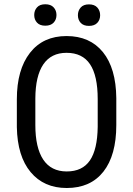

<svg xmlns="http://www.w3.org/2000/svg" viewBox="-20 -894 641 923"><path d="M539.1 -293V-422.4C538.1 -518.1 516.7 -591.7 474.9 -643.3C433 -694.9 374.7 -720.7 299.8 -720.7C224.6 -720.7 166 -693.8 124 -639.9C82 -586 61 -511.6 61 -416.5V-282.7C62.7 -189.6 84.7 -117.6 127.2 -66.7C169.7 -15.7 227.5 9.8 300.8 9.8C377 9.8 435.7 -16.4 477.1 -68.8C518.4 -121.3 539.1 -196 539.1 -293ZM449.7 -417.5V-284.2C448.7 -211.6 436.2 -157.7 412.1 -122.6C388 -87.4 350.9 -69.8 300.8 -69.8C250.7 -69.8 213 -88.9 187.7 -127C162.5 -165 149.9 -220.4 149.9 -293V-420.4C150.2 -492.7 163 -547.4 188.2 -584.5C213.5 -621.6 250.7 -640.1 299.8 -640.1C350.6 -640.1 388.3 -621.8 412.8 -585.2C437.4 -548.6 449.7 -492.7 449.7 -417.5ZM144.5 -821.8C144.5 -807.1 149 -794.9 158 -785.2C166.9 -775.4 180.2 -770.5 197.8 -770.5C215.3 -770.5 228.7 -775.4 237.8 -785.2C246.9 -794.9 251.5 -807.1 251.5 -821.8C251.5 -836.4 246.9 -848.7 237.8 -858.6C228.7 -868.6 215.3 -873.5 197.8 -873.5C180.2 -873.5 166.9 -868.6 158 -858.6C149 -848.7 144.5 -836.4 144.5 -821.8ZM354.5 -820.8C354.5 -806.2 359 -793.9 367.9 -784.2C376.9 -774.4 390.1 -769.5 407.7 -769.5C425.3 -769.5 438.6 -774.4 447.8 -784.2C456.9 -793.9 461.4 -806.2 461.4 -820.8C461.4 -835.4 456.9 -847.8 447.8 -857.9C438.6 -868 425.3 -873 407.7 -873C390.1 -873 376.9 -868 367.9 -857.9C359 -847.8 354.5 -835.4 354.5 -820.8Z"/></svg>

Font: Roboto Condensed
Style: Regular
Weight: 400
Designer: Google
Version: Version 2.134; 2016